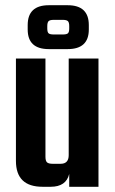

<svg xmlns="http://www.w3.org/2000/svg" viewBox="-20 -715 439 735"><path d="M243 -491H357V0H245V-49Q233 0 174 0H143Q41 0 41 -99V-491H154V-115Q154 -99 160 -93.5Q166 -88 182 -88H212Q243 -88 243 -121ZM239 -527H167Q86 -527 86 -602V-619Q86 -695 167 -695H239Q320 -695 320 -619V-602Q320 -527 239 -527ZM161 -615V-606Q161 -592 166 -587.5Q171 -583 186 -583H220Q235 -583 240 -587.5Q245 -592 245 -606V-615Q245 -629 240 -634Q235 -639 220 -639H186Q171 -639 166 -634Q161 -629 161 -615Z"/></svg>

Font: Teko Medium
Style: Regular
Weight: 500
Designer: Manushi Parikh, Jonny Pinhorn
Foundry: Indian Type Foundry
Version: Version 1.106;PS 1.0;hotconv 1.0.78;makeotf.lib2.5.61930; tt